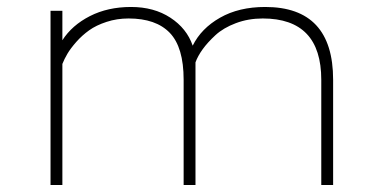

<svg xmlns="http://www.w3.org/2000/svg" viewBox="-20 -531 1090 551"><path d="M125 0V-500H159V-415.5Q186.5 -458.5 238 -484.8Q289.5 -511 356 -511Q422 -511 469 -480.2Q516 -449.5 533 -400Q557.5 -449.5 611.5 -480.2Q665.5 -511 741 -511Q936 -511 936 -302V0H902V-302Q902 -478 734 -478Q692.5 -478 656.8 -464.5Q621 -451 598.2 -430Q575.5 -409 561.5 -389.5Q547.5 -370 541 -352V0H507V-302Q507 -395.5 467.2 -436.8Q427.5 -478 349 -478Q315.5 -478 285.8 -468.2Q256 -458.5 235.8 -444Q215.5 -429.5 199 -410.8Q182.5 -392 173.5 -376.8Q164.5 -361.5 159 -347.5V0Z"/></svg>

Font: League Mono Extended Thin
Style: Regular
Weight: 100
Width: 9
Designer: Tyler Finck
Foundry: The League of Moveable Type / Tyler Finck
Version: Version 2.210